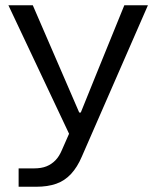

<svg xmlns="http://www.w3.org/2000/svg" viewBox="-20 -545 597 732"><path d="M51 167V97H109Q138 97 157.5 89Q177 81 191.5 66Q206 51 216 27L249 -48V-23L12 -525H105L221 -257L282 -116H288L345 -257L454 -525H544L292 52Q275 92 251 118Q227 144 194.5 155.5Q162 167 118 167Z"/></svg>

Font: Mona Sans SemiExpanded
Style: Regular
Weight: 400
Width: 6
Designer: Deni Anggara
Foundry: GitHub
Version: Version 2.000